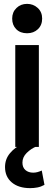

<svg xmlns="http://www.w3.org/2000/svg" viewBox="-20 -760 280 993"><path d="M59 0V-527H181V0ZM120 -588Q85 -588 64 -609Q43 -630 43 -664Q43 -697 65 -718.5Q87 -740 120 -740Q152 -740 175 -719Q198 -698 198 -664Q198 -630 176 -609Q154 -588 120 -588ZM136 213Q76 213 41 183.5Q6 154 6 104Q6 63 31.5 32.5Q57 2 93 -14L169 -3Q140 9 118 31Q96 53 96 81Q96 106 111.5 119.5Q127 133 152 133Q163 133 174 130Q185 127 196 122L210 196Q192 206 173.5 209.5Q155 213 136 213Z"/></svg>

Font: Onest SemiBold
Style: Regular
Weight: 600
Designer: Dmitri Voloshin, Andrey Kudryavtsev
Foundry: Dmitri Voloshin, Andrey Kudryavtsev
Version: Version 1.000;gftools[0.9.33]